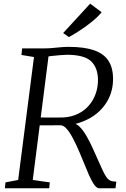

<svg xmlns="http://www.w3.org/2000/svg" viewBox="-20 -1000 672 1020"><path d="M6 0 9 -31 76.5 -44 160.5 -697 94 -708 97.5 -743H216.5Q237.5 -743 258.8 -745Q280 -747 301.8 -749Q323.5 -751 345.5 -751Q427 -751 478.8 -733.2Q530.5 -715.5 555.2 -678.5Q580 -641.5 580.5 -584Q581.5 -521.5 553.8 -469.5Q526 -417.5 474.8 -383Q423.5 -348.5 353.5 -336L363 -344.5Q384 -346.5 403.8 -326Q423.5 -305.5 440.8 -275.2Q458 -245 471.5 -214.8Q485 -184.5 493.5 -166Q512 -124 524 -98Q536 -72 546 -58.2Q556 -44.5 567.8 -39.8Q579.5 -35 598 -35L593.5 0H506Q498 0 488.2 -9.5Q478.5 -19 465.8 -43Q453 -67 436 -110Q419.5 -150.5 402.8 -190Q386 -229.5 369 -262.2Q352 -295 335 -314.8Q318 -334.5 301.5 -334.5Q299.5 -334.5 284 -334.5Q268.5 -334.5 247.8 -334.2Q227 -334 207 -334Q187 -334 175.5 -334.5L182.5 -376Q194 -376 214 -375.8Q234 -375.5 255.8 -375.5Q277.5 -375.5 294.5 -375.8Q311.5 -376 316.5 -376Q359.5 -378.5 394 -395.2Q428.5 -412 452.2 -439.5Q476 -467 488.5 -502.5Q501 -538 500.5 -578.5Q499 -642.5 462.5 -675.8Q426 -709 335 -709Q324 -709 300 -707Q276 -705 253.2 -702.5Q230.5 -700 222 -697.5L241.5 -730L154 -44L244.5 -31L241.5 0ZM346 -803 315.5 -824.5 459 -980.5 520 -935Q502 -912.5 471.2 -887.2Q440.5 -862 406.8 -839.8Q373 -817.5 346 -803Z"/></svg>

Font: Merriweather 48pt Light
Style: Italic
Weight: 300
Italic angle: -7.8°
Version: Version 2.101